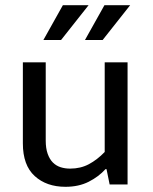

<svg xmlns="http://www.w3.org/2000/svg" viewBox="-20 -710 589 739"><path d="M383 -470H471V0H402L390 -59H386Q360 -30 321.5 -10.5Q283 9 232 9Q159 9 113.5 -32.5Q68 -74 68 -158V-470H156V-169Q156 -139 163.5 -118Q171 -97 183.5 -84.5Q196 -72 213 -66.5Q230 -61 250 -61Q290 -61 322 -78Q354 -95 383 -125ZM215 -556H147L222 -690H321ZM375 -556H307L382 -690H481Z"/></svg>

Font: Mukta Mahee
Style: Regular
Weight: 400
Designer: Shuchita Grover, Noopur Datye, Girish Dalvi, Yashodeep Gholap
Foundry: Ek Type
Version: Version 2.538;PS 1.000;hotconv 16.6.51;makeotf.lib2.5.65220;